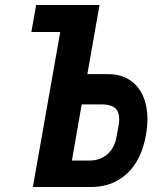

<svg xmlns="http://www.w3.org/2000/svg" viewBox="-20 -745 640 765"><path d="M220 -617.5H105L124 -725H376.5L328 -449.5H412.5Q460 -449.5 495 -427.5Q530 -405.5 548.8 -364.8Q567.5 -324 567.5 -269.5Q567.5 -240 561.5 -207Q544 -107 486.2 -53.5Q428.5 0 342.5 0H111ZM444.5 -201 452.5 -244Q455 -260 455 -269.5Q455 -301 437.8 -315Q420.5 -329 387 -329H305.5L266.5 -105.5H338.5Q378.5 -105.5 407.5 -130.2Q436.5 -155 444.5 -201Z"/></svg>

Font: JuliaMono ExtraBold
Style: Italic
Weight: 800
Italic angle: -9°
Monospace: yes
Designer: cormullion
Foundry: corm
Version: Version 0.057; ttfautohint (v1.8.4)